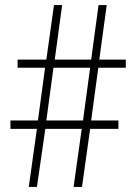

<svg xmlns="http://www.w3.org/2000/svg" viewBox="-20 -734 536 754"><path d="M366 -468H474V-500H370L399 -714H367L338 -500H195L224 -714H192L162 -500H49V-468H157L129 -261H21V-228H125L93 0H125L158 -228H301L269 0H302L334 -228H445V-261H338ZM162 -261 190 -468H334L306 -261Z"/></svg>

Font: Noto Sans Myanmar UI Condensed ExtraLight
Style: Regular
Weight: 200
Width: 3
Designer: Monotype Design Team
Foundry: Monotype Imaging Inc.
Version: Version 2.103